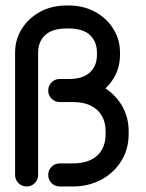

<svg xmlns="http://www.w3.org/2000/svg" viewBox="-20 -679 533 700"><path d="M197.8 -307Q180.2 -307 168 -319.2Q155.8 -331.5 155.8 -349Q155.8 -366.5 168 -378.8Q180.2 -391 197.8 -391H244.5Q304 -391 350.4 -365.2Q396.8 -339.5 422.9 -296.6Q449 -253.8 449 -201.2V-188.8Q449 -136.5 422.9 -93.2Q396.8 -50 350.4 -24.6Q304 0.8 244.5 0.8H197.8Q180.2 0.8 168 -11.5Q155.8 -23.8 155.8 -41.2Q155.8 -58.8 168 -71Q180.2 -83.2 197.8 -83.2H244.5Q284.8 -83.2 311.4 -96.2Q338 -109.2 351.5 -133.1Q365 -157 365 -188.8V-201.2Q365 -232.5 351.5 -256.4Q338 -280.2 311.4 -293.6Q284.8 -307 244.5 -307ZM119 -41.2Q119 -23.8 106.8 -11.5Q94.5 0.8 77 0.8Q59.5 0.8 47.2 -11.5Q35 -23.8 35 -41.2V-479V-487.2Q35 -534.5 59.2 -573.5Q83.5 -612.5 125.9 -635.8Q168.2 -659 223.8 -659H229.8Q284.2 -659 326.8 -635.8Q369.2 -612.5 393.4 -573.5Q417.5 -534.5 417.5 -487.2V-479Q417.5 -431.8 393.8 -392.8Q370 -353.8 327.5 -330.4Q285 -307 229.8 -307H197.8Q180.2 -307 168 -319.2Q155.8 -331.5 155.8 -349Q155.8 -366.5 168 -378.8Q180.2 -391 197.8 -391H229.8Q282.8 -391 308.1 -415.2Q333.5 -439.5 333.5 -479V-487.2Q333.5 -527 308.1 -551.1Q282.8 -575.2 229.8 -575.2H223.8Q170.5 -575.2 144.8 -551.1Q119 -527 119 -487.2V-479Z"/></svg>

Font: Libertine-Super Thin
Style: Regular
Weight: 100
Designer: Bastien Sozeau
Foundry: NBR — Bastien Sozeau
Version: Version 2.003;gftools[0.9.33]